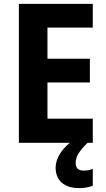

<svg xmlns="http://www.w3.org/2000/svg" viewBox="-20 -734 546 987"><path d="M457 0H77V-714H457V-592H224V-432H442V-310H224V-124H457ZM369 104Q369 143 410 143Q424 143 436.5 140.5Q449 138 457 134V221Q444 226 426.5 229.5Q409 233 386 233Q329 233 297.5 205Q266 177 266 128Q266 91 290 53.5Q314 16 364 -19L430 0Q397 33 383 56Q369 79 369 104Z"/></svg>

Font: Noto Sans Hebrew SemiCondensed
Style: Bold
Weight: 700
Width: 4
Designer: Monotype Design Team
Foundry: Monotype Imaging Inc.
Version: Version 2.004; ttfautohint (v1.8.4.7-5d5b)